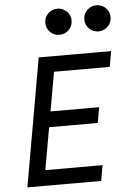

<svg xmlns="http://www.w3.org/2000/svg" viewBox="-63 -1024 726 1070"><g transform="rotate(-5 300.0 -489.0)"><path d="M46 0 172 -716H577L562 -629H250L154 -87H474L459 0ZM157 -323.5 172.5 -410.5H483.5L468 -323.5ZM298.5 -831.5Q268 -831.5 246.8 -852.8Q225.5 -874 225.5 -904.5Q225.5 -935 247 -956.2Q268.5 -977.5 298.5 -977.5Q329.5 -977.5 351 -956.5Q372.5 -935.5 372.5 -904.8Q372.5 -874 351.2 -852.8Q330 -831.5 298.5 -831.5ZM516.5 -831.5Q486 -831.5 464.8 -852.8Q443.5 -874 443.5 -904.5Q443.5 -935 465 -956.2Q486.5 -977.5 516.5 -977.5Q547.5 -977.5 569 -956.5Q590.5 -935.5 590.5 -904.8Q590.5 -874 569.2 -852.8Q548 -831.5 516.5 -831.5Z"/></g></svg>

Font: Google Sans Code
Style: Italic
Weight: 400
Italic angle: -10°
Monospace: yes
Designer: Google Sans Code Authors
Foundry: Google LLC
Version: Version 6.000